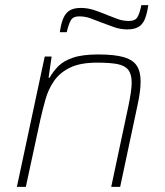

<svg xmlns="http://www.w3.org/2000/svg" viewBox="-20 -731 644 751"><path d="M46 0 155 -510H182L170 -427H174Q188 -452 208.5 -472.5Q229 -493 266 -505.5Q303 -518 364 -518Q428 -518 464 -507.5Q500 -497 515 -474Q530 -451 530 -413Q530 -394 527 -370.5Q524 -347 518 -320L450 0H415L482 -315Q488 -344 491.5 -367.5Q495 -391 495 -408Q495 -441 481.5 -458Q468 -475 438.5 -480.5Q409 -486 360 -486Q294 -486 254 -466.5Q214 -447 191.5 -414.5Q169 -382 158 -342.5Q147 -303 138 -264L81 0ZM214 -605Q219 -641 228.5 -661.5Q238 -682 254 -691Q270 -700 296 -700Q323 -700 348.5 -691.5Q374 -683 400 -672Q420 -664 440.5 -656.5Q461 -649 485 -649Q508 -649 517 -663Q526 -677 533 -711H560Q555 -676 546 -655Q537 -634 520.5 -625Q504 -616 478 -616Q451 -616 425.5 -625Q400 -634 374 -644Q354 -652 333.5 -659.5Q313 -667 289 -667Q267 -667 258 -653Q249 -639 241 -605Z"/></svg>

Font: Saira Thin
Style: Italic
Weight: 100
Italic angle: -12°
Designer: Hector Gatti with collaboration of the Omnibus-Type team
Foundry: Omnibus-Type
Version: Version 1.101